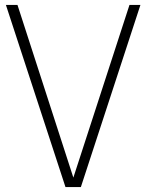

<svg xmlns="http://www.w3.org/2000/svg" viewBox="-20 -760 594 780"><path d="M246 0 4 -740H51L278 -38.5L506 -740H550.5L308.5 0Z"/></svg>

Font: Encode Sans Cnd XLt
Style: Regular
Weight: 200
Width: 3
Designer: Multiple Designers
Foundry: Impallari Type
Version: Version 3.002; ttfautohint (v1.8.3) -l 8 -r 50 -G 200 -x 14 